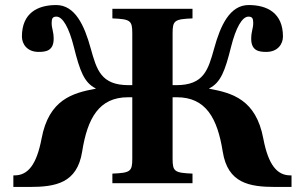

<svg xmlns="http://www.w3.org/2000/svg" viewBox="-20 -727 1210 762"><path d="M33 15H96C201 15 286 0 306 -125C327 -258 373 -341 488 -341H505V-97C505 -46 497 -41 426 -38V0H744V-38C673 -41 665 -46 665 -97V-341H682C797 -341 843 -258 864 -125C884 0 969 15 1074 15H1137V-31H1132C1080 -31 1045 -72 1025 -177C996 -332 902 -358 810 -375V-376C856 -399 873 -445 897 -541C916 -617 941 -661 966 -661C981 -661 985 -654 985 -636C985 -613 977 -603 977 -573C977 -524 1010 -521 1037 -521C1082 -521 1103 -552 1103 -582C1103 -675 1041 -707 967 -707C892 -707 855 -626 830 -535C806 -449 789 -389 679 -389H665V-595C665 -646 673 -651 744 -654V-692H426V-654C497 -651 505 -646 505 -595V-389H491C381 -389 364 -449 340 -535C315 -626 278 -707 203 -707C129 -707 67 -675 67 -582C67 -552 88 -521 133 -521C160 -521 193 -524 193 -573C193 -603 185 -613 185 -636C185 -654 189 -661 204 -661C229 -661 254 -617 273 -541C297 -445 314 -399 360 -376V-375C268 -358 174 -332 145 -177C125 -72 90 -31 38 -31H33Z"/></svg>

Font: Heuristica
Style: Bold
Weight: 700
Version: Version 1.0.1